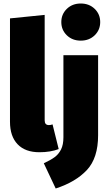

<svg xmlns="http://www.w3.org/2000/svg" viewBox="-20 -849 622 1096"><path d="M37 -154V-744L235 -764V-162Q235 -135 259 -135Q270 -135 280 -139L315 2Q268 20 205 20Q124 20 80.5 -25.5Q37 -71 37 -154ZM540 -77Q540 53 476 121.5Q412 190 298 227L230 83Q269 65 292 48Q315 31 328.5 4Q342 -23 342 -65V-534H540ZM552 -723Q552 -678 520.5 -647.5Q489 -617 441 -617Q393 -617 361.5 -647.5Q330 -678 330 -723Q330 -768 361.5 -798.5Q393 -829 441 -829Q489 -829 520.5 -798.5Q552 -768 552 -723Z"/></svg>

Font: Fira Sans Black
Style: Regular
Weight: 900
Designer: Carrois Corporate & Edenspiekermann AG
Foundry: Carrois Corporate GbR & Edenspiekermann AG
Version: Version 4.203